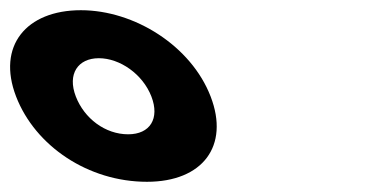

<svg xmlns="http://www.w3.org/2000/svg" viewBox="-220 -860 761 376"><path d="M-188.5 -671C-151.1 -574 -47.2 -504 67.8 -504C176.8 -504 229.9 -574 192.5 -671C154.4 -770 43.4 -840 -61.6 -840C-168.6 -840 -226.6 -770 -188.5 -671ZM-71.5 -671C-88.5 -715 -67.4 -746 -26.4 -746C14.6 -746 59.5 -715 76.5 -671C93.1 -628 74 -597 31 -597C-14 -597 -54.9 -628 -71.5 -671Z"/></svg>

Font: Hussar
Style: BdOpOblFour
Weight: 700
Foundry: Cannot Into Space Fonts
Version: Version 2.00